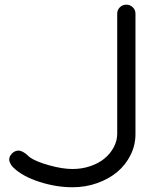

<svg xmlns="http://www.w3.org/2000/svg" viewBox="-20 -789 648 809"><path d="M105.7 -126.2Q131.6 -107.9 187.4 -92.4Q243.2 -76.9 285.4 -76.9Q325.7 -76.9 361.2 -89.1Q396.7 -101.3 421.1 -121.8Q445.6 -142.3 459.7 -169.4Q473.9 -196.5 473.9 -225.8V-731.9Q473.9 -747.3 485.1 -758.3Q496.3 -769.3 512.2 -769.3Q528.1 -769.3 539.4 -758.3Q550.8 -747.3 550.8 -731.9V-224.1Q550.8 -177.2 530 -135.6Q509.3 -94 473.8 -64.3Q438.2 -34.7 389.2 -17.3Q340.1 0 285.4 0Q216.8 0 146.2 -22.7Q75.7 -45.4 37.6 -81.8Q31.7 -87.2 27.6 -93.4Q23.4 -99.6 20.5 -107.7Q17.6 -115.7 19.9 -124.8Q22.2 -133.8 30.3 -142.1Q37.8 -149.9 46.6 -152.7Q55.4 -155.5 62.6 -154.1Q69.8 -152.6 77.6 -148.3Q85.4 -144 90.3 -139.9Q95.2 -135.7 100.1 -131.2Q105 -126.7 105.7 -126.2Z"/></svg>

Font: Tecnico
Style: Grueso
Weight: 700
Version: Version 1.3